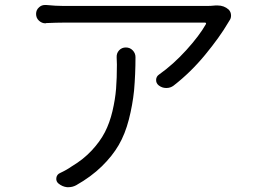

<svg xmlns="http://www.w3.org/2000/svg" viewBox="-20 -736 1040 777"><path d="M452.1 -503.9Q451.2 -520.5 461.9 -532.2Q472.7 -543.9 489.3 -543.9Q505.9 -543.9 517.1 -532.2Q528.3 -520.5 528.3 -504.9Q528.3 -435.5 522.5 -369.1Q516.6 -311.5 501.5 -252.4Q486.3 -193.4 460.4 -148.9Q434.6 -104.5 391.6 -62.5Q348.6 -20.5 288.1 13.7Q273.4 21.5 257.8 21.5Q254.9 21.5 251 21.5Q232.4 19.5 216.8 6.8Q206.1 -2 208 -16.1Q210 -30.3 223.6 -36.1Q251 -48.8 271.5 -63.5Q317.4 -90.8 351.1 -127Q384.8 -163.1 404.3 -200.7Q423.8 -238.3 435.1 -286.1Q446.3 -334 449.7 -376.5Q453.1 -418.9 453.1 -474.6Q453.1 -490.2 452.1 -503.9ZM852.5 -713.9Q856.4 -713.9 860.4 -713.9Q886.7 -713.9 905.3 -697.3Q915 -687.5 915 -672.9Q915 -661.1 908.2 -652.3Q904.3 -646.5 902.3 -642.6Q869.1 -585.9 810.5 -514.6Q752 -443.4 682.6 -389.6Q669.9 -379.9 653.3 -379.9Q653.3 -379.9 652.3 -379.9Q635.7 -379.9 622.1 -390.6Q611.3 -399.4 611.8 -413.1Q612.3 -426.8 624 -434.6Q680.7 -474.6 733.9 -533.2Q787.1 -591.8 813.5 -638.7Q814.5 -640.6 813.5 -642.6Q812.5 -644.5 809.6 -644.5H238.3Q209 -644.5 167 -642.6Q165 -641.6 164.1 -641.6Q149.4 -641.6 137.7 -652.3Q126 -663.1 126 -679.7Q126 -696.3 138.7 -707Q148.4 -715.8 162.1 -715.8Q164.1 -715.8 167 -715.8Q206.1 -711.9 238.3 -711.9H819.3Q833 -711.9 852.5 -713.9Z"/></svg>

Font: Gen Jyuu Gothic Normal
Style: Regular
Weight: 300
Designer: [Source Han Sans]
Ryoko NISHIZUKA  (kana & ideographs); Paul D. Hunt (Latin, Greek & Cyrillic); Wenlong ZHANG  (bopomofo
Version: Version 1.002.20150607